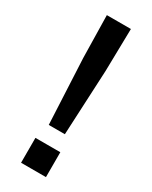

<svg xmlns="http://www.w3.org/2000/svg" viewBox="-187 -751 631 795"><g transform="rotate(30 128.5 -353.5)"><path d="M71 -707H186L182 -504L167 -193H90L75 -504ZM69 -119H188V0H69Z"/></g></svg>

Font: 42dot Sans Light Medium
Style: Regular
Weight: 500
Version: Version 1.000